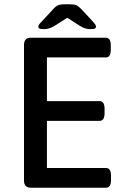

<svg xmlns="http://www.w3.org/2000/svg" viewBox="-20 -876 586 896"><path d="M186 -740Q169 -740 164 -743Q159 -746 159 -750Q159 -754 161 -759Q163 -764 175 -776L228 -833Q239 -846 250 -851Q261 -856 284 -856H304Q327 -856 336.5 -851.5Q346 -847 360 -833L411 -778Q424 -764 426 -759Q428 -754 428 -750Q428 -746 423 -743Q418 -740 401 -740Q378 -740 355 -754L294 -793L234 -755Q209 -740 186 -740ZM125 0Q92 0 92 -33V-667Q92 -700 125 -700H474Q497 -700 497 -664V-644Q497 -608 474 -608H199V-404H445Q468 -404 468 -368V-348Q468 -312 445 -312H199V-92H475Q498 -92 498 -56V-36Q498 0 475 0Z"/></svg>

Font: Asap Medium
Style: Regular
Weight: 500
Designer: Pablo Cosgaya
Foundry: Omnibus-Type
Version: Version 3.001; ttfautohint (v1.8.3)